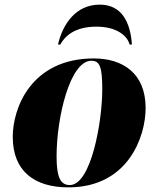

<svg xmlns="http://www.w3.org/2000/svg" viewBox="-20 -798 682 828"><path d="M230 -606H240C259 -640 299 -683 396 -683C483 -683 529 -644 539 -606H549C542 -704 504 -778 410 -778C308 -778 251 -696 230 -606ZM275 10C532 10 608 -208 608 -332C608 -484 507 -546 385 -546C116 -546 35 -334 35 -208C35 -60 128 10 275 10ZM281 0C242 0 224 -31 224 -123C224 -292 282 -536 374 -536C411 -536 421 -508 421 -412C421 -274 373 0 281 0Z"/></svg>

Font: Noto Serif Display Black
Style: Italic
Weight: 900
Italic angle: -12°
Designer: Monotype Design Team
Foundry: Monotype Imaging Inc.
Version: Version 2.009